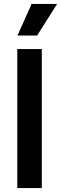

<svg xmlns="http://www.w3.org/2000/svg" viewBox="-20 -958 311 978"><path d="M68 0V-708H193V0ZM169 -777H69L141 -938H271Z"/></svg>

Font: Bricolage Grotesque SemiBold
Style: Regular
Weight: 600
Designer: Mathieu Triay
Foundry: Atelier Triay
Version: Version 1.000;gftools[0.9.30]